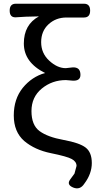

<svg xmlns="http://www.w3.org/2000/svg" viewBox="-20 -816 521 1031"><path d="M222 -424Q108 -481 108 -582.5Q108 -684 189 -728Q110 -727 64 -723Q32 -722 32 -759Q32 -796 65 -796H431Q464 -796 464 -759Q464 -722 431 -722H337Q280 -722 240.5 -685.5Q201 -649 201 -589.5Q201 -530 244.5 -490Q288 -450 333 -450L369 -454Q412 -457 412 -414Q412 -380 369 -383L334 -386Q260 -386 204.5 -340.5Q149 -295 149 -219.5Q149 -144 192.5 -112Q236 -80 321.5 -64.5Q407 -49 440 -23.5Q473 2 473 59.5Q473 117 433 170Q410 206 373 191Q337 176 356 149L380 116L391 75Q391 52 365.5 38Q340 24 253.5 6.5Q167 -11 110 -59Q54 -108 54 -196Q54 -284 102 -344Q151 -404 222 -424Z"/></svg>

Font: Raw Maruko Gothic CJK TC
Style: Regular
Weight: 400
Version: Version 1.001